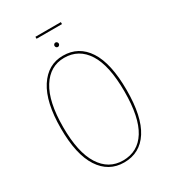

<svg xmlns="http://www.w3.org/2000/svg" viewBox="-207 -972 979 1091"><g transform="rotate(-30 282.5 -426.5)"><path d="M499 -340Q499 -167 442.5 -79Q386 9 282 9Q181 9 123.5 -79Q66 -167 66 -338Q66 -510 124.5 -600.5Q183 -691 282 -691Q385 -691 442 -603.5Q499 -516 499 -340ZM81 -338Q81 -173 134.5 -88.5Q188 -4 282 -4Q380 -4 432 -87.5Q484 -171 484 -340Q484 -510 431 -593.5Q378 -677 282 -677Q189 -677 135 -591Q81 -505 81 -338ZM297 -763Q297 -757 293 -752.5Q289 -748 283 -748Q277 -748 273 -752.5Q269 -757 269 -763Q269 -768 273 -772.5Q277 -777 283 -777Q289 -777 293 -772.5Q297 -768 297 -763ZM201 -849V-862H368V-849Z"/></g></svg>

Font: Fira Sans Compressed Hair
Style: Regular
Weight: 100
Width: 1
Designer: bBox Type GmbH & Carrois Corporate GbR & Edenspiekermann AG
Foundry: bBox Type GmbH & Carrois Corporate GbR & Edenspiekermann AG
Version: Version 4.301